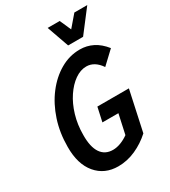

<svg xmlns="http://www.w3.org/2000/svg" viewBox="-218 -1014 1007 1134"><g transform="rotate(-30 285.0 -447.5)"><path d="M45 -238Q45 -334 72.5 -417.5Q100 -501 148.5 -564.5Q197 -628 260 -664.5Q323 -701 394 -701Q441 -701 482 -680.5Q523 -660 558 -616L473 -536Q433 -595 377 -595Q337 -595 298.5 -568Q260 -541 228.5 -494Q197 -447 178.5 -385Q160 -323 160 -253Q159 -172 187 -130.5Q215 -89 269 -89Q295 -89 322.5 -99.5Q350 -110 375 -128L404 -261H295L316 -357H531L472 -84Q425 -41 367 -15Q309 11 248 11Q155 11 99.5 -55Q44 -121 45 -238ZM294 -906H376L410 -829L476 -906H564L449 -756H347Z"/></g></svg>

Font: Radio Canada Condensed Medium
Style: Italic
Weight: 500
Width: 3
Italic angle: -12°
Designer: Charles Daoud, Etienne Aubert Bonn, Alexandre Saumier Demers, Jacques Le Bailly
Foundry: Radio-Canada
Version: Version 2.104; ttfautohint (v1.8.4.7-5d5b);gftools[0.9.28.de